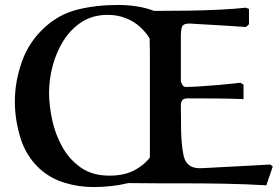

<svg xmlns="http://www.w3.org/2000/svg" viewBox="-20 -740 1131 775"><path d="M1071 -76 1081 -68 1055 8Q970 3 884.5 1.5Q799 0 713 0Q705 0 681.5 0Q658 0 626.5 0Q595 0 561 -0.5Q527 -1 498 -1Q432 15 357 15Q297 15 240 -2.5Q183 -20 140 -59Q85 -110 62.5 -183.5Q40 -257 40 -330Q40 -411 68.5 -491.5Q97 -572 161 -630Q219 -683 293.5 -701.5Q368 -720 457 -720Q494 -720 531 -714.5Q568 -709 602 -696Q670 -696 738.5 -697Q807 -698 867.5 -701Q928 -704 972 -709L985 -704V-642L973 -631Q944 -633 905.5 -635.5Q867 -638 830.5 -640Q794 -642 769.5 -643.5Q745 -645 745 -645Q718 -645 714 -630Q710 -615 710 -595V-415Q710 -408 715.5 -398.5Q721 -389 730 -389Q753 -389 789.5 -391.5Q826 -394 862.5 -397Q899 -400 924 -403Q949 -406 950 -406Q951 -406 955.5 -403Q960 -400 963 -398V-340Q911 -342 853 -342.5Q795 -343 738 -343Q721 -343 715.5 -335Q710 -327 710 -316Q710 -267 711 -214Q712 -161 719 -123Q727 -61 786 -61Q790 -61 812 -62Q834 -63 866.5 -65Q899 -67 934.5 -68.5Q970 -70 1001 -72Q1032 -74 1051.5 -75Q1071 -76 1071 -76ZM178 -366Q178 -315 190.5 -256.5Q203 -198 231.5 -147Q260 -96 306.5 -63.5Q353 -31 422 -31Q479 -31 519 -51Q559 -71 585 -104V-480Q585 -504 585 -533.5Q585 -563 584 -585Q567 -612 544 -632.5Q521 -653 492 -665Q489 -666 487 -666V-667Q454 -680 415 -680Q354 -680 309.5 -651Q265 -622 236 -575.5Q207 -529 192.5 -474Q178 -419 178 -366Z"/></svg>

Font: Aref Ruqaa Ink
Style: Bold
Weight: 700
Designer: Abdullah Aref
Version: Version 1.005